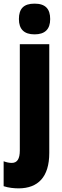

<svg xmlns="http://www.w3.org/2000/svg" viewBox="-58 -796 343 1056"><path d="M46 -691C46 -635 75 -607 132 -607C189 -607 218 -635 218 -691C218 -747 192 -776 132 -776C72 -776 46 -748 46 -691ZM46 240C150 239 213 179 213 45V-553H51V32C51 77 37 100 7 100C-7 100 -22 97 -38 91V228C-11 237 19 240 46 240Z"/></svg>

Font: Noto Sans Telugu ExtraCondensed Black
Style: Regular
Weight: 900
Width: 2
Designer: Jelle Bosma - Monotype Design Team
Foundry: Monotype Imaging Inc.
Version: Version 2.005